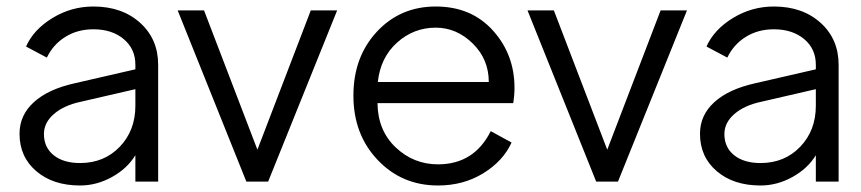

<svg xmlns="http://www.w3.org/2000/svg" viewBox="-20 -558 2647 590"><path d="M267 -538Q355 -538 410.5 -488Q466 -438 466 -359V0H396V-81Q371 -40 324 -14Q277 12 226 12Q143 12 91.5 -32Q40 -76 40 -147Q40 -204 84 -244Q128 -284 209 -302L396 -345V-359Q396 -408 360 -438Q324 -468 267 -468Q218 -468 180.5 -444.5Q143 -421 124 -381L60 -415Q83 -467 141 -502.5Q199 -538 267 -538ZM226 -57Q300 -57 348 -107Q396 -157 396 -233V-284L227 -245Q176 -234 145.5 -207.5Q115 -181 115 -146Q115 -105 145 -81Q175 -57 226 -57Z M935 -526H1016L804 0H737L526 -526H607L771 -98Z M1561 -288Q1561 -264 1557 -241H1140Q1141 -157 1196 -105Q1251 -53 1326 -53Q1437 -53 1488 -155L1552 -120Q1526 -63 1465 -25.5Q1404 12 1326 12Q1215 12 1140.5 -66.5Q1066 -145 1066 -264Q1066 -383 1138 -460.5Q1210 -538 1319 -538Q1428 -538 1494.5 -464.5Q1561 -391 1561 -288ZM1141 -306H1482Q1482 -376 1432.5 -424.5Q1383 -473 1319 -473Q1251 -473 1200 -427Q1149 -381 1141 -306Z M2010 -526H2091L1879 0H1812L1601 -526H1682L1846 -98Z M2358 -538Q2446 -538 2501.5 -488Q2557 -438 2557 -359V0H2487V-81Q2462 -40 2415 -14Q2368 12 2317 12Q2234 12 2182.5 -32Q2131 -76 2131 -147Q2131 -204 2175 -244Q2219 -284 2300 -302L2487 -345V-359Q2487 -408 2451 -438Q2415 -468 2358 -468Q2309 -468 2271.5 -444.5Q2234 -421 2215 -381L2151 -415Q2174 -467 2232 -502.5Q2290 -538 2358 -538ZM2317 -57Q2391 -57 2439 -107Q2487 -157 2487 -233V-284L2318 -245Q2267 -234 2236.5 -207.5Q2206 -181 2206 -146Q2206 -105 2236 -81Q2266 -57 2317 -57Z"/></svg>

Font: Plus Jakarta Display Light
Style: Regular
Weight: 300
Designer: Gumpita Rahayu
Foundry: Tokotype Studio
Version: Version 1.000;hotconv 1.0.109;makeotfexe 2.5.65596